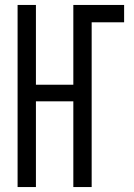

<svg xmlns="http://www.w3.org/2000/svg" viewBox="-20 -755 540 775"><path d="M51 0V-735H125V-413H276V-735H481V-665H350V0H276V-346H125V0Z"/></svg>

Font: HulyMono
Style: Regular
Weight: 400
Monospace: yes
Designer: Belleve Invis
Foundry: Belleve Invis
Version: Version 33.2.5; ttfautohint (v1.8.4)